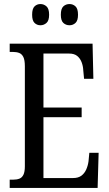

<svg xmlns="http://www.w3.org/2000/svg" viewBox="-20 -930 539 950"><path d="M28 0V-41H45Q63 -41 76 -46Q89 -51 96 -65.5Q103 -80 103 -107V-602Q103 -633 95.5 -648Q88 -663 75 -668Q62 -673 45 -673H28V-714H438L442 -540H396L392 -582Q391 -604 383.5 -623Q376 -642 361.5 -653.5Q347 -665 322 -665H195V-398H384V-350H195V-49H341Q367 -49 382.5 -60.5Q398 -72 406.5 -91Q415 -110 418 -132L422 -174H468L463 0ZM324 -805Q306 -805 293.5 -816.5Q281 -828 281 -857Q281 -887 293.5 -898.5Q306 -910 324 -910Q341 -910 353.5 -898.5Q366 -887 366 -857Q366 -828 353.5 -816.5Q341 -805 324 -805ZM180 -805Q163 -805 151 -816.5Q139 -828 139 -857Q139 -887 151 -898.5Q163 -910 180 -910Q197 -910 210 -898.5Q223 -887 223 -857Q223 -828 210 -816.5Q197 -805 180 -805Z"/></svg>

Font: Noto Serif ExtraCondensed
Style: Regular
Weight: 400
Width: 2
Designer: Monotype Design Team
Foundry: Monotype Imaging Inc.
Version: Version 2.013